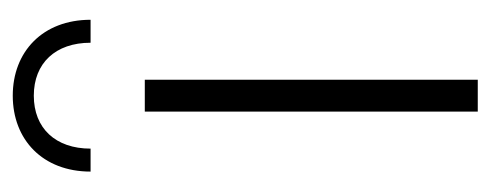

<svg xmlns="http://www.w3.org/2000/svg" viewBox="-254 -515 769 301"><g transform="rotate(-90 130.5 -364.5)"><path d="M106 0H156V-522H106ZM12 -607H48C48 -662 80 -696 131 -696C182 -696 214 -662 214 -607H250C250 -682 200 -729 131 -729C62 -729 12 -682 12 -607Z"/></g></svg>

Font: Montserrat Light
Style: Regular
Weight: 300
Designer: Julieta Ulanovsky
Foundry: Julieta Ulanovsky
Version: Version 7.200